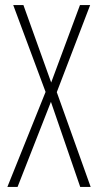

<svg xmlns="http://www.w3.org/2000/svg" viewBox="-20 -827 385 754"><path d="M336 -93 203 -465 334 -807H294L181 -503L72 -807H32L159 -466L9 -93H49L180 -427L295 -93Z"/></svg>

Font: Noto Sans Kannada UI ExtraCondensed ExtraLight
Style: Regular
Weight: 200
Width: 2
Designer: Jelle Bosma - Monotype Design Team
Foundry: Monotype Imaging Inc.
Version: Version 2.005